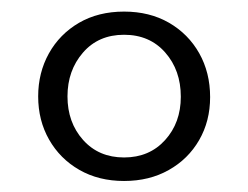

<svg xmlns="http://www.w3.org/2000/svg" viewBox="-20 -733 437 338"><path d="M198.4 -712.6Q243.3 -712.6 277.4 -693Q311.5 -673.3 330.7 -639.3Q349.9 -605.2 349.9 -562.1Q349.9 -519.8 330.6 -486.4Q311.3 -452.9 277.1 -433.7Q242.9 -414.4 198.4 -414.4Q153.7 -414.4 119.6 -434Q85.6 -453.5 66.4 -487.3Q47.2 -521 47.2 -563.3Q47.2 -605 66.1 -639Q85 -672.9 119 -692.8Q153.1 -712.6 198.4 -712.6ZM198.4 -671.8Q153.2 -671.8 126 -640.3Q98.8 -608.9 98.8 -563.3Q98.8 -517.4 126.3 -486.6Q153.8 -455.8 198.4 -455.8Q242.9 -455.8 270.6 -486.4Q298.3 -516.9 298.3 -562.7Q298.3 -609.3 270.9 -640.5Q243.5 -671.8 198.4 -671.8Z"/></svg>

Font: Fraunces
Style: Regular
Weight: 900
Version: Version 1.000;[b76b70a41]